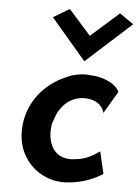

<svg xmlns="http://www.w3.org/2000/svg" viewBox="-56 -834 643 891"><g transform="rotate(5 266.0 -389.0)"><path d="M158 -746 321 -555 532 -746 467 -791 336 -675 233 -791ZM430 -324 491 -427C479 -456 431 -490 355 -493C343 -495 331 -495 319 -494C290 -492 262 -484 235 -470C147 -431 75 -349 62 -241C58 -206 60 -174 68 -144C92 -57 168 6 258 12C268 13 278 13 288 12C371 8 432 -27 455 -42L431 -145C402 -125 371 -104 320 -99C231 -84 184 -150 195 -242C196 -253 200 -264 204 -274C224 -342 280 -394 358 -383C400 -377 424 -351 430 -324Z"/></g></svg>

Font: Bluebird
Style: NrwObl
Weight: 400
Designer: Jasper
Foundry: Cannot Into Space Fonts
Version: Version 0.98